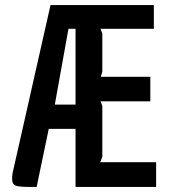

<svg xmlns="http://www.w3.org/2000/svg" viewBox="-20 -740 675 760"><path d="M279 0V-230H173L125 0H101Q54 0 41 -5.5Q28 -11 28 -31.5Q28 -52 33 -69L180 -720H589V-626H378L385 -607V-456L379 -436H575V-339H378L385 -320V-120L377 -98H598V0ZM279 -325V-326ZM196 -321 197 -326Q196 -324 196 -321ZM279 -326V-626H251L197 -326Z"/></svg>

Font: Economica
Style: Bold
Weight: 700
Designer: Vicente Lamonaca
Foundry: Vicente Lamonaca
Version: Version 1.100